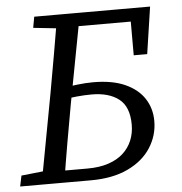

<svg xmlns="http://www.w3.org/2000/svg" viewBox="-50 -718 727 766"><g transform="rotate(-5 314.0 -335.0)"><path d="M133 0 140 -48H274Q322 -48 358 -60Q394 -72 417.5 -93.5Q441 -115 453 -144Q465 -173 465 -207Q465 -279 425 -310Q385 -341 316 -341Q288 -341 256.5 -338Q225 -335 194 -329L201 -376Q229 -381 262.5 -385Q296 -389 326 -389Q403 -389 454 -366Q505 -343 530.5 -303.5Q556 -264 556 -214Q556 -156 524.5 -107Q493 -58 432 -29Q371 0 283 0ZM497 -482V-664L533 -617H244L252 -670H579L551 -482ZM86 0 153 -360Q167 -437 180.5 -515Q194 -593 207 -670H298L230 -310Q216 -233 202.5 -155Q189 -77 177 0ZM0 0 9 -43 131 -56H138L129 0ZM107 -626 115 -670H249L240 -613H229Z"/></g></svg>

Font: Source Serif 4 18pt
Style: Italic
Weight: 400
Italic angle: -12°
Designer: Frank Grießhammer
Foundry: Adobe Systems Incorporated
Version: Version 4.004;hotconv 1.0.116;makeotfexe 2.5.65601